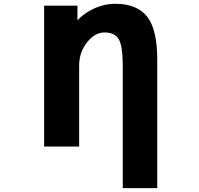

<svg xmlns="http://www.w3.org/2000/svg" viewBox="-20 -762 1040 1001"><path d="M581.1 -742.2Q694.3 -742.2 747.1 -675.3Q799.8 -608.4 799.8 -451.2V218.8H620.1V-414.1Q620.1 -522.5 599.1 -557.6Q578.1 -592.8 524.4 -592.8Q474.6 -592.8 433.6 -541Q392.6 -489.3 392.6 -418.9V2H210V-732.4H383.8V-656.2Q417 -692.4 466.8 -715.8Q522.5 -742.2 581.1 -742.2Z"/></svg>

Font: GenEi Gothic M Heavy
Style: Regular
Weight: 800
Designer: o_tamon (Modified); [Source Han Sans]
Ryoko NISHIZUKA  (kana & ideographs); Paul D. Hunt (Latin, Greek & Cyrillic); Wenl
Version: Version 1.1a;Original Version 1.004